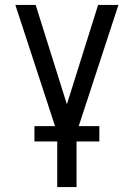

<svg xmlns="http://www.w3.org/2000/svg" viewBox="-20 -540 540 775"><path d="M211 215V-4L42 -520H124L250 -119L376 -520H458L289 -4V215ZM119 31V-31H381V31Z"/></svg>

Font: Huly
Style: Regular
Weight: 400
Designer: Belleve Invis
Foundry: Belleve Invis
Version: Version 33.2.5; ttfautohint (v1.8.4)